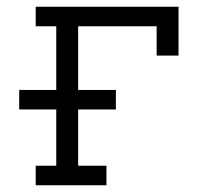

<svg xmlns="http://www.w3.org/2000/svg" viewBox="-20 -550 640 570"><path d="M86 0V-58H147V-225H37V-283H147V-472H86V-530H510V-385H445V-472H212V-283H324V-225H212V-58H296V0Z"/></svg>

Font: Iosevka Curly Slab LtEx
Style: Regular
Weight: 300
Width: 7
Monospace: yes
Designer: Belleve Invis
Foundry: Belleve Invis
Version: Version 11.1.0; ttfautohint (v1.8.3)